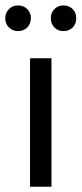

<svg xmlns="http://www.w3.org/2000/svg" viewBox="-31 -706 309 726"><path d="M163.6 -485.8V0H82.5V-485.8ZM37.1 -685.5Q58.1 -685.5 72 -671.6Q85.9 -657.7 85.9 -637.2Q85.9 -616.2 72 -602.3Q58.1 -588.4 37.1 -588.4Q16.6 -588.4 2.7 -602.3Q-11.2 -616.2 -11.2 -637.2Q-11.2 -657.7 2.7 -671.6Q16.6 -685.5 37.1 -685.5ZM208.5 -685.5Q230 -685.5 243.7 -671.9Q257.3 -658.2 257.3 -637.2Q257.3 -615.7 243.9 -602.1Q230.5 -588.4 208.5 -588.4Q188 -588.4 174.6 -602.3Q161.1 -616.2 161.1 -637.2Q161.1 -657.7 174.6 -671.6Q188 -685.5 208.5 -685.5Z"/></svg>

Font: Varta
Style: Regular
Weight: 400
Designer: Joana Correia, Viktoriya Grabowska, Eben Sorkin
Foundry: Sorkin Type
Version: Version 1.002; ttfautohint (v1.3) -l 8 -r 24 -G 200 -x 12 -H